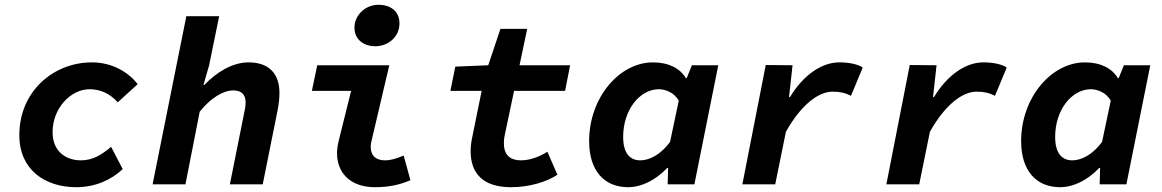

<svg xmlns="http://www.w3.org/2000/svg" viewBox="-20 -768 4840 800"><path d="M297.5 12C375.5 12 441.8 -17.1 491.3 -63.4L443 -156.1C404.5 -124 367.4 -99.9 317.6 -99.9C253.6 -99.9 199.1 -137.5 199.1 -217.5C199.1 -318.4 276 -396.2 352.9 -396.2C397.8 -396.2 437.8 -378.5 470.6 -341.7L553.8 -417.5C518.1 -463.5 451.5 -508.1 362.9 -508.1C202.2 -508.1 60.5 -386.9 60.5 -204.9C60.5 -60 168.3 12 297.5 12Z M615.8 0H752.7L812.1 -302.5C858.6 -360.6 910.4 -391.3 952.4 -391.3C985 -391.3 1003.4 -374.7 1003.4 -341.1C1003.4 -326.3 1000.1 -309.7 995.8 -289.7L937.8 0H1074.7L1136.2 -306.4C1141.2 -331.2 1144.4 -356.9 1144.4 -380.6C1144.4 -463 1098.9 -508.1 1015.8 -508.1C948.1 -508.1 881.7 -466.8 831.8 -414.3H827.8L851.1 -495L893.2 -700.5H756.4L615.8 0Z M1541.9 12C1602.9 12 1646.9 1.2 1690.1 -17.1L1662 -119.8C1630.6 -107 1608.4 -99.9 1584.2 -99.9C1548.8 -99.9 1524.6 -116.6 1524.6 -157.5C1524.6 -165.7 1526.3 -174.6 1528.6 -183.4L1602 -496.1H1301.8L1279.5 -389.4H1443L1393.4 -190C1388 -168.5 1384.3 -149.4 1384.3 -130.2C1384.3 -41.5 1446.6 12 1541.9 12ZM1543.4 -575.3C1599.5 -575.3 1644.5 -616.1 1644.5 -670.3C1644.5 -720.9 1607.8 -748.1 1556.9 -748.1C1501.1 -748.1 1456.9 -703.8 1456.9 -653.1C1456.9 -600.8 1498.5 -575.3 1543.4 -575.3Z M2109.2 12C2185.8 12 2258.4 -10.3 2302.5 -39.9L2260.9 -135.6C2231 -117.1 2191.6 -99.9 2150.8 -99.9C2108.8 -99.9 2079.6 -119.5 2079.6 -170C2079.6 -180.8 2079.8 -190.2 2083.8 -208.2L2122 -389.4H2334.6L2355.5 -496.1H2144.7L2176.7 -647.8H2065.1L2014.4 -496.1L1877.1 -490.4L1856.7 -389.4H1986.9L1949 -203C1943.2 -176.4 1941 -158.1 1941 -137.8C1941 -46.9 1991.3 12 2109.2 12Z M2597.1 12C2652.9 12 2712.5 -17.7 2759.9 -68.2H2763.9L2762 0H2873.3L2972.8 -496.1H2862.9L2841.4 -443H2837.4C2814 -482.7 2766.4 -508.1 2701 -508.1C2560.2 -508.1 2434.7 -361 2434.7 -179.8C2434.7 -56.6 2497.8 12 2597.1 12ZM2647.8 -99.9C2604.6 -99.9 2576.5 -129.6 2576.5 -197.5C2576.5 -310.2 2645.4 -396.2 2725.4 -396.2C2753.1 -396.2 2789 -382 2808.3 -349L2771.9 -176.6C2732.6 -123.2 2685.6 -99.9 2647.8 -99.9Z M3073.2 0H3210.1L3254.6 -218.8C3311.9 -321.6 3384.2 -386.2 3449.8 -386.2C3478.9 -386.2 3502.9 -380.9 3525.7 -368.8L3574.8 -486.7C3555.4 -499.8 3520.2 -508.1 3476.8 -508.1C3401.1 -508.1 3324.6 -451.6 3271.7 -363.6H3267.7L3282.3 -496.1L3170.6 -497.1L3073.2 0Z M3673.2 0H3810.1L3854.6 -218.8C3911.9 -321.6 3984.2 -386.2 4049.8 -386.2C4078.9 -386.2 4102.9 -380.9 4125.7 -368.8L4174.8 -486.7C4155.4 -499.8 4120.2 -508.1 4076.8 -508.1C4001.1 -508.1 3924.6 -451.6 3871.7 -363.6H3867.7L3882.3 -496.1L3770.6 -497.1L3673.2 0Z M4397.1 12C4452.9 12 4512.5 -17.7 4559.9 -68.2H4563.9L4562 0H4673.3L4772.8 -496.1H4662.9L4641.4 -443H4637.4C4614 -482.7 4566.4 -508.1 4501 -508.1C4360.2 -508.1 4234.7 -361 4234.7 -179.8C4234.7 -56.6 4297.8 12 4397.1 12ZM4447.8 -99.9C4404.6 -99.9 4376.5 -129.6 4376.5 -197.5C4376.5 -310.2 4445.4 -396.2 4525.4 -396.2C4553.1 -396.2 4589 -382 4608.3 -349L4571.9 -176.6C4532.6 -123.2 4485.6 -99.9 4447.8 -99.9Z"/></svg>

Font: Source Code Variable
Style: Italic
Weight: 400
Italic angle: -11°
Monospace: yes
Designer: Paul D. Hunt, Teo Tuominen
Foundry: Adobe Systems Incorporated
Version: Version 1.005;PS 1.0;hotconv 16.6.54;makeotf.lib2.5.65590